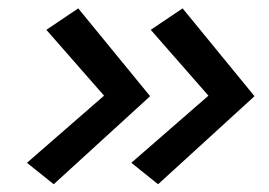

<svg xmlns="http://www.w3.org/2000/svg" viewBox="-20 -504 658 470"><path d="M111.5 -53 46 -105.5 250.5 -283.5 249 -253.5 93.5 -431 171.5 -483.5 347.5 -268.5ZM367 -53 301.5 -105.5 506 -283.5 504.5 -253.5 349 -431 427 -483.5 603 -268.5Z"/></svg>

Font: Karla SemiBold
Style: Italic
Weight: 600
Italic angle: -8°
Designer: Jonathan Pinhorn
Version: Version 2.004;gftools[0.9.33]